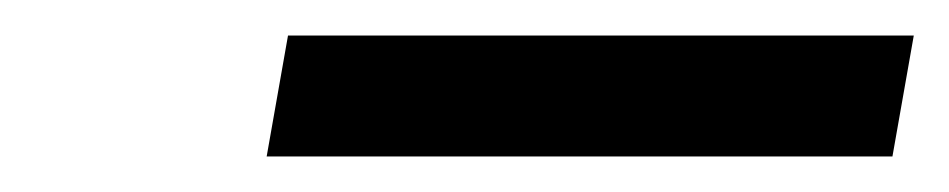

<svg xmlns="http://www.w3.org/2000/svg" viewBox="-20 -729 534 108"><path d="M494 -709 482 -641H130L142 -709Z"/></svg>

Font: Fz Poppins
Style: Italic
Weight: 400
Italic angle: -10°
Designer: Ninad Kale (Devanagari), Jonny Pinhorn (Latin)
Foundry: Indian Type Foundry
Version: Vit hóa bi Vntype.Com & FontZin.Com